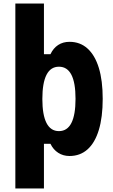

<svg xmlns="http://www.w3.org/2000/svg" viewBox="-20 -868 640 1088"><path d="M374 16Q338 16 310 -2Q282 -20 266 -53H229V200H67V-848H229V-561H266Q282 -595 309.5 -613Q337 -631 374 -631Q434 -631 476 -593Q518 -555 540 -483.5Q562 -412 562 -308Q562 -204 540 -131.5Q518 -59 476 -21.5Q434 16 374 16ZM220 -307Q220 -217 243.5 -171Q267 -125 314 -125Q361 -125 384.5 -171Q408 -217 408 -308Q408 -399 384.5 -444.5Q361 -490 314 -490Q267 -490 243.5 -444Q220 -398 220 -307Z"/></svg>

Font: Martian Mono Condensed
Style: Bold
Weight: 700
Width: 3
Designer: Roman Shamin
Foundry: Evil Martians
Version: Version 1.000